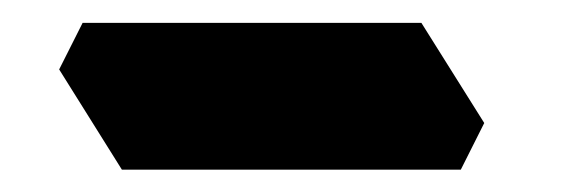

<svg xmlns="http://www.w3.org/2000/svg" viewBox="-20 -374 503 172"><path d="M89.2 -222 33 -311.8 54 -353.5H357.5L413.8 -263.8L392.8 -222Z"/></svg>

Font: Eczar
Style: Regular
Weight: 400
Designer: Vaibhav Singh
Foundry: Rosetta Type Foundry
Version: Version 2.000